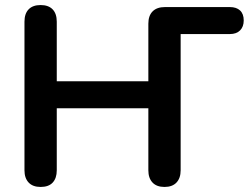

<svg xmlns="http://www.w3.org/2000/svg" viewBox="-20 -733 986 761"><path d="M141 8Q110 8 93.5 -9.5Q77 -27 77 -58V-647Q77 -679 93.5 -696Q110 -713 141 -713Q172 -713 188.5 -696Q205 -679 205 -647V-411H568V-639Q568 -671 585 -688Q602 -705 634 -705H891Q917 -705 931.5 -691.5Q946 -678 946 -652Q946 -627 931.5 -612.5Q917 -598 891 -598H696V-58Q696 -27 679.5 -9.5Q663 8 632 8Q601 8 584.5 -9.5Q568 -27 568 -58V-304H205V-58Q205 -27 189 -9.5Q173 8 141 8Z"/></svg>

Font: Nunito
Style: Bold
Weight: 700
Designer: Vernon Adams
Foundry: Vernon Adams
Version: Version 3.602